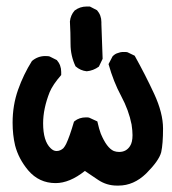

<svg xmlns="http://www.w3.org/2000/svg" viewBox="-20 -578 540 602"><path d="M154.3 -3.9Q102.5 -3.9 68.4 -43.9Q38.1 -80.1 27.3 -122.1Q19.5 -155.3 19.5 -193.4Q19.5 -248 36.6 -296.4Q53.7 -344.7 80.1 -386.7Q98.6 -402.3 122.1 -402.3Q133.8 -402.3 136.7 -400.4L158.2 -389.6Q171.9 -374 171.9 -352.5Q171.9 -349.6 171.9 -342.8Q145.5 -312.5 135.7 -289.1Q115.2 -237.3 115.2 -191.4Q115.2 -135.7 138.7 -113.3Q147.5 -104.5 157.2 -104.5Q168.9 -104.5 178.7 -113.3Q183.6 -119.1 187.5 -127Q198.2 -149.4 211.9 -196.3L213.9 -198.2Q228.5 -210 250 -210Q257.8 -210 259.8 -209L285.2 -197.3Q291 -171.9 295.9 -159.2Q314.5 -114.3 336.9 -104.5Q344.7 -101.6 353.5 -101.6Q376 -101.6 387.7 -120.1Q395.5 -131.8 395.5 -154.3Q395.5 -168 392.6 -187.5Q383.8 -232.4 359.9 -276.9Q335.9 -321.3 320.3 -377L333 -401.4Q340.8 -409.2 347.7 -411.1Q358.4 -415 363.3 -415Q368.2 -415 371.1 -415Q377.9 -415 379.9 -414.1L402.3 -403.3Q435.5 -343.8 463.4 -283.7Q491.2 -223.6 491.2 -174.8Q491.2 -127 485.4 -100.6Q478.5 -74.2 438.5 -34.2Q399.4 3.9 351.6 3.9Q348.6 3.9 346.7 3.9Q314.5 3.9 288.1 -13.7Q267.6 -27.3 246.1 -42Q198.2 -3.9 154.3 -3.9ZM216.8 -370.1Q201.2 -403.3 201.2 -439.5Q201.2 -475.6 199.2 -510.7Q201.2 -530.3 213.9 -544.9Q230.5 -557.6 252 -557.6Q255.9 -557.6 261.7 -557.6L284.2 -545.9Q297.9 -530.3 297.9 -508.8Q297.9 -505.9 297.9 -502.9L301.8 -393.6L290 -369.1Q272.5 -356.4 252 -354.5Q232.4 -356.4 216.8 -370.1Z"/></svg>

Font: JasonHandwriting2
Style: SemiBold
Weight: 600
Version: Version 1.04.7